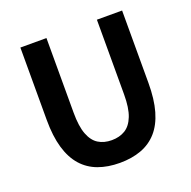

<svg xmlns="http://www.w3.org/2000/svg" viewBox="-132 -872 1012 1017"><g transform="rotate(-20 374.0 -363.5)"><path d="M375.6 13.8Q307.5 13.8 254 -5.9Q200.6 -25.5 163.5 -67.2Q126.4 -109 107 -175Q87.7 -241 87.7 -332.8V-740.8H234.7V-319.8Q234.7 -243.4 251.9 -198.2Q269.1 -153 300.7 -133.5Q332.2 -114 375.6 -114Q419.5 -114 451.6 -133.5Q483.6 -153 501.3 -198.2Q519 -243.4 519 -319.8V-740.8H661.1V-332.8Q661.1 -241 642.2 -175Q623.2 -109 586.3 -67.2Q549.3 -25.5 496.2 -5.9Q443 13.8 375.6 13.8Z"/></g></svg>

Font: Noto Sans SC Thin
Style: Regular
Weight: 100
Designer: Ryoko NISHIZUKA 西塚涼子 (kana, bopomofo & ideographs); Paul D. Hunt (Latin, Greek & Cyrillic); Sandoll Communications 산돌커뮤니
Foundry: Adobe
Version: Version 2.004-H2;hotconv 1.0.118;makeotfexe 2.5.65603